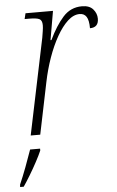

<svg xmlns="http://www.w3.org/2000/svg" viewBox="-81 -583 513 842"><g transform="rotate(-5 175.0 -162.0)"><path d="M127 -423Q129 -436 131.5 -451Q134 -466 134 -477Q134 -499 121.5 -505Q109 -511 76 -511H57L63 -536H184L162 -409H166Q195 -470 228.5 -507.5Q262 -545 312 -545Q345 -545 361 -526.5Q377 -508 377 -485Q377 -446 339 -446Q339 -481 329 -496.5Q319 -512 299 -512Q272 -512 246.5 -488.5Q221 -465 198 -424.5Q175 -384 157 -333Q139 -282 128 -228L81 0H39ZM-26 210Q-12 178 3.5 137Q19 96 31 61H75V69Q67 88 51.5 117Q36 146 19 174Q2 202 -11 221H-27Z"/></g></svg>

Font: Noto Serif SemiCondensed ExtraLight
Style: Italic
Weight: 200
Width: 4
Italic angle: -12°
Designer: Monotype Design Team
Foundry: Monotype Imaging Inc.
Version: Version 2.013